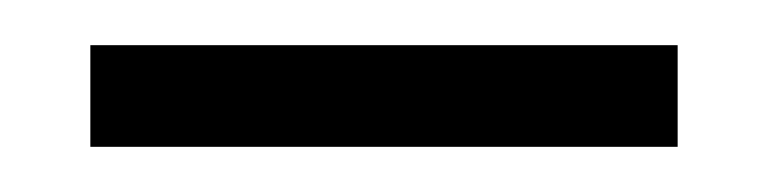

<svg xmlns="http://www.w3.org/2000/svg" viewBox="-20 -720 340 85"><path d="M20 -655V-700H280V-655Z"/></svg>

Font: Yeseva One
Style: Regular
Weight: 400
Designer: Jovanny Lemonad
Foundry: Jovanny Lemonad
Version: Version 2.000